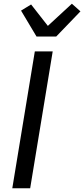

<svg xmlns="http://www.w3.org/2000/svg" viewBox="-20 -1011 452 1031"><path d="M46 0 167 -735H263L142 0ZM176 -815 93 -954 147 -987 237 -872 366 -991 412 -950 282 -815Z"/></svg>

Font: Iosevka Aile Medium
Style: Italic
Weight: 500
Italic angle: -9°
Designer: Belleve Invis
Foundry: Belleve Invis
Version: Version 31.1.0; ttfautohint (v1.8.4)